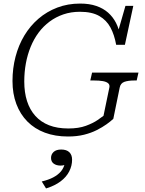

<svg xmlns="http://www.w3.org/2000/svg" viewBox="-20 -748 811 1076"><path d="M116 -291Q116 -344 125 -393Q134 -442 152 -486Q170 -530 196.5 -565.5Q223 -601 258 -627Q293 -653 335.5 -667.5Q378 -682 428 -682Q495 -682 536 -658.5Q577 -635 599 -594Q621 -553 631 -497H680L727 -715H683L635 -548L654 -546Q647 -587 630 -620Q613 -653 586 -677Q559 -701 520 -714.5Q481 -728 429 -728Q360 -728 301 -705.5Q242 -683 195.5 -643Q149 -603 116.5 -549Q84 -495 67 -430Q50 -365 50 -294Q50 -223 71.5 -165.5Q93 -108 133.5 -67Q174 -26 231.5 -4.5Q289 17 361 17Q411 17 451 7Q491 -3 522.5 -19Q554 -35 577 -51.5Q600 -68 615 -82L651 -258Q656 -282 677.5 -289.5Q699 -297 734 -297H746L756 -341H496L486 -297H506Q536 -297 556 -293.5Q576 -290 586 -281.5Q596 -273 593 -258L560 -99Q551 -92 526.5 -75Q502 -58 461.5 -43Q421 -28 363 -28Q301 -28 255 -46Q209 -64 178 -98.5Q147 -133 131.5 -181.5Q116 -230 116 -291ZM238 308 214 269Q252 260 278.5 246Q305 232 321.5 212.5Q338 193 343 167Q344 163 347 161.5Q350 160 353 161Q356 162 358 166Q352 173 342 176.5Q332 180 320 180Q296 180 281 169Q266 158 266 137Q266 117 280.5 103.5Q295 90 323 90Q353 90 368.5 105Q384 120 384 147Q384 181 368 212.5Q352 244 319.5 268.5Q287 293 238 308Z"/></svg>

Font: Roboto Serif 20pt ExtraLight
Style: Italic
Weight: 250
Italic angle: -10°
Version: Version 1.007